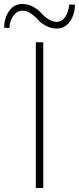

<svg xmlns="http://www.w3.org/2000/svg" viewBox="-68 -936 394 956"><path d="M110.4 0V-725.6H147.5V0ZM213.9 -793.9Q185.5 -793.9 160.6 -807.6Q135.7 -821.3 120.6 -838.4Q105.5 -855.5 85 -869.1Q64.5 -882.8 43 -882.8Q17.6 -882.8 -0.5 -858.9Q-18.6 -835 -21.5 -795.9L-47.9 -798.8Q-45.9 -848.6 -22 -882.3Q2 -916 43 -916Q72.3 -916 97.2 -902.3Q122.1 -888.7 136.7 -871.6Q151.4 -854.5 172.4 -840.8Q193.4 -827.1 213.9 -827.1Q239.3 -827.1 255.9 -850.6Q272.5 -874 277.3 -914.1L305.7 -912.1Q303.7 -861.3 279.3 -827.6Q254.9 -793.9 213.9 -793.9Z"/></svg>

Font: Gen Shin Gothic ExtraLight
Style: Regular
Weight: 100
Designer: [Source Han Sans]
Ryoko NISHIZUKA  (kana & ideographs); Paul D. Hunt (Latin, Greek & Cyrillic); Wenlong ZHANG  (bopomofo
Version: Version 1.002.20150607